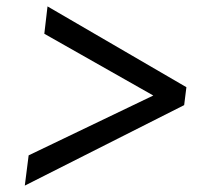

<svg xmlns="http://www.w3.org/2000/svg" viewBox="-20 -622 652 600"><path d="M555.5 -293.5 57.5 -42 69.5 -136.5 459 -323.5 118.5 -516.5 128.5 -602 562.5 -349.5Z"/></svg>

Font: Merriweather Medium
Style: Italic
Weight: 500
Italic angle: -7.8°
Version: Version 2.101